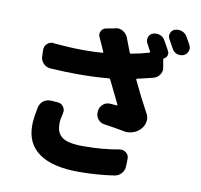

<svg xmlns="http://www.w3.org/2000/svg" viewBox="-96 -966 1193 1137"><g transform="rotate(10 500.0 -397.5)"><path d="M145.5 -267.6Q151.4 -292 170.9 -306.6Q189.5 -319.3 210.9 -319.3Q213.9 -319.3 216.8 -319.3L257.8 -316.4Q279.3 -314.5 291 -296.9Q299.8 -284.2 299.8 -269.5Q299.8 -263.7 297.9 -256.8Q288.1 -217.8 288.1 -197.3Q288.1 -170.9 293.9 -152.3Q299.8 -133.8 316.4 -118.2Q333 -102.5 365.7 -94.7Q398.4 -86.9 448.2 -86.9Q568.4 -86.9 666 -105.5Q670.9 -105.5 675.8 -105.5Q692.4 -105.5 705.1 -94.7Q722.7 -81.1 721.7 -58.6L720.7 -15.6Q720.7 9.8 704.1 28.8Q687.5 47.9 663.1 51.8Q560.5 67.4 448.2 67.4Q292 67.4 211.4 10.7Q130.9 -45.9 130.9 -155.3Q130.9 -197.3 145.5 -267.6ZM718.8 -752Q712.9 -762.7 712.9 -773.4Q712.9 -780.3 714.8 -788.1Q720.7 -806.6 739.3 -814.5Q750 -818.4 761.7 -818.4Q771.5 -818.4 780.3 -815.4Q801.8 -808.6 812.5 -790Q829.1 -762.7 846.7 -728.5Q853.5 -715.8 848.6 -701.7Q843.8 -687.5 830.1 -681.6Q826.2 -679.7 827.1 -675.8L835 -630.9Q836.9 -624 836.9 -618.2Q836.9 -601.6 827.1 -585.9Q814.5 -565.4 790 -558.6Q741.2 -545.9 695.3 -536.1Q688.5 -535.2 691.4 -528.3Q733.4 -438.5 784.2 -344.7Q794.9 -327.1 794.9 -306.6Q794.9 -301.8 793.9 -296.9Q791 -271.5 774.4 -252.9L769.5 -247.1Q751 -227.5 725.6 -219.7Q709 -213.9 692.4 -213.9Q682.6 -213.9 673.8 -215.8Q610.4 -227.5 549.8 -236.3Q526.4 -239.3 511.7 -258.8Q499 -274.4 499 -294.9Q499 -297.9 499 -301.8L500 -309.6Q502.9 -333 521.5 -348.6Q537.1 -362.3 558.6 -362.3Q560.5 -362.3 563.5 -362.3Q586.9 -360.4 602.5 -359.4Q605.5 -359.4 606.4 -361.3Q607.4 -363.3 606.4 -365.2Q541 -500 539.1 -502.9Q536.1 -509.8 528.3 -508.8Q443.4 -501 346.7 -501Q266.6 -501 177.7 -506.8Q153.3 -508.8 136.2 -526.4Q119.1 -543.9 118.2 -568.4L117.2 -606.4Q116.2 -628.9 132.8 -644.5Q147.5 -658.2 166 -658.2Q168.9 -658.2 171.9 -657.2Q268.6 -647.5 357.4 -647.5Q413.1 -647.5 465.8 -651.4Q468.8 -651.4 469.7 -653.8Q470.7 -656.2 469.7 -658.2L458 -684.6Q443.4 -718.8 434.6 -736.3Q428.7 -746.1 428.7 -755.9Q428.7 -764.6 432.6 -773.4Q441.4 -793 461.9 -796.9L518.6 -807.6Q524.4 -809.6 531.2 -809.6Q547.9 -809.6 563.5 -799.8Q584 -787.1 592.8 -764.6Q603.5 -735.4 625 -680.7Q627.9 -673.8 634.8 -675.8Q689.5 -685.5 739.3 -700.2Q746.1 -702.1 742.2 -708Q728.5 -734.4 718.8 -752ZM843.8 -797.9Q836.9 -808.6 836.9 -819.3Q836.9 -826.2 838.9 -833Q844.7 -851.6 863.3 -859.4Q874 -863.3 885.7 -863.3Q895.5 -863.3 904.3 -860.4Q925.8 -853.5 937.5 -835Q951.2 -812.5 964.8 -787.1Q970.7 -776.4 970.7 -765.6Q970.7 -757.8 967.8 -750Q960.9 -730.5 942.4 -721.7Q931.6 -717.8 920.9 -717.8Q911.1 -717.8 902.3 -720.7Q881.8 -728.5 872.1 -747.1Q857.4 -774.4 843.8 -797.9Z"/></g></svg>

Font: Gen Jyuu Gothic Heavy
Style: Bold
Weight: 900
Designer: [Source Han Sans]
Ryoko NISHIZUKA  (kana & ideographs); Paul D. Hunt (Latin, Greek & Cyrillic); Wenlong ZHANG  (bopomofo
Version: Version 1.002.20150607